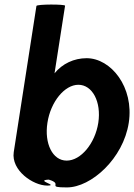

<svg xmlns="http://www.w3.org/2000/svg" viewBox="-20 -810 586 838"><path d="M40 -146C28 -66 125 0 186 0C240 0 130 -23 193 -26C260 -6 177 8 272 8C378 8 518 -118 542 -274C566 -430 464 -556 358 -556C303 -556 252 -532 218 -490L264 -785C265 -792 140 -792 139 -784ZM187 -274C201 -366 262 -440 322 -440C383 -440 423 -366 409 -274C395 -184 333 -109 271 -109C209 -109 173 -184 187 -274Z"/></svg>

Font: Ampere
Style: SuCndIta
Weight: 400
Version: Version 1